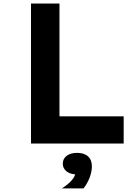

<svg xmlns="http://www.w3.org/2000/svg" viewBox="-20 -820 790 1097"><path d="M157.1 -800H319.8V-155.3H686.6V0H157.1ZM338.7 115Q338.7 87.4 360.8 70.4Q382.9 53.4 419.9 53.4Q456.8 53.4 478.9 70.4Q501 87.4 501 115Q501 142.6 478.9 159.6Q456.8 176.6 419.9 176.6Q382.9 176.6 360.8 159.6Q338.7 142.6 338.7 115ZM410.7 168.6 419.9 53.4Q460.8 53.4 482.9 73.4Q505 93.4 505 130Q505 161 491.9 195.3Q478.7 229.5 457.1 256.6H332.7Q366.4 236.2 387.9 212.2Q409.3 188.2 410.7 168.6Z"/></svg>

Font: Martian Mono sWd Rg
Style: Regular
Weight: 400
Width: 6
Monospace: yes
Designer: Roman Shamin
Foundry: Evil Martians
Version: Version 1.000